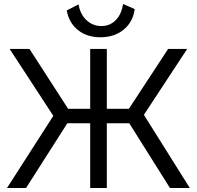

<svg xmlns="http://www.w3.org/2000/svg" viewBox="-20 -938 982 958"><path d="M481 -752Q414 -752 369 -788Q324 -824 313 -886L372 -916Q380 -867 411.5 -837.5Q443 -808 486 -808Q528 -808 557 -837Q586 -866 594 -918L652 -893Q644 -829 597.5 -790.5Q551 -752 481 -752ZM15 0 246 -360 28 -694H127L320 -395H430V-694H513V-395H623L819 -694H914L698 -365L927 0H828L625 -323H513V0H430V-323H316L110 0Z"/></svg>

Font: Cantarell
Style: Regular
Weight: 400
Designer: Dave Crossland, Nikolaus Waxweiler, Florian Fecher, Jacques Le Bailly, Eben Sorkin, Alexei Vanyashin, Alexios Zavras, Em
Version: Version 0.303